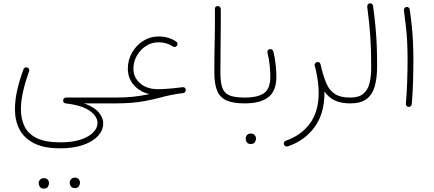

<svg xmlns="http://www.w3.org/2000/svg" viewBox="-20 -629 2621 1160"><path d="M70.3 31.7Q70.3 -24.9 84.2 -85.7Q98.1 -146.5 122.1 -210.9Q124.5 -217.8 131.3 -220.7Q138.2 -223.6 145 -221.2Q151.9 -219.2 155 -212.2Q158.2 -205.1 155.8 -198.2Q133.3 -136.2 119.9 -77.9Q106.4 -19.5 106.4 31.2Q106.4 90.8 128.9 136Q151.4 181.2 203.6 206.1Q255.9 231 344.2 231Q418.5 231 468.5 213.9Q518.6 196.8 543.9 170.2Q569.3 143.6 569.3 114.3Q569.3 75.2 523.7 41.5Q478 7.8 377 -4.4Q362.8 -5.9 361.3 -21Q360.8 -28.8 366 -34.2Q371.1 -39.6 378.9 -39.6H678.7Q696.3 -39.6 696.3 -22Q696.3 -4.4 678.7 -4.4H487.3Q545.4 15.1 574.5 47.4Q603.5 79.6 603.5 117.7Q603.5 158.2 572 192.4Q540.5 226.6 482.4 246.8Q424.3 267.1 343.3 267.1Q246.1 267.1 186 236.8Q126 206.5 98.1 153.3Q70.3 100.1 70.3 31.7ZM401.4 473.1Q401.4 462.4 409.7 453.4Q418 444.3 432.6 444.3Q450.2 444.3 458.5 457.5Q463.4 464.8 463.4 474.1Q463.4 484.9 456.8 496.1Q450.2 507.3 431.6 507.3Q419.4 507.3 412.6 501.5Q405.8 495.6 403.3 487.8Q401.4 481.9 401.4 473.1ZM213.9 476.1Q213.9 465.3 222.2 456.3Q230.5 447.3 245.6 447.3Q262.2 447.3 271.5 460.4Q273.4 463.9 274.9 468Q276.4 472.2 276.4 477.1Q276.4 487.8 269.5 499.3Q262.7 510.7 244.1 510.7Q231.9 510.7 225.3 504.6Q218.8 498.5 216.3 490.7Q213.9 483.4 213.9 476.1Z M660.6 -22Q660.6 -29.8 666 -34.7Q671.4 -39.6 678.7 -39.6Q736.8 -39.6 783.7 -44.4Q830.6 -49.3 882.8 -60.5Q825.2 -73.7 788.8 -115Q752.4 -156.2 752.4 -213.9Q752.4 -266.6 777.6 -310.8Q802.7 -355 844.7 -381.8Q886.7 -408.7 937.5 -408.7Q998.5 -408.7 1043.9 -378.4Q1050.8 -374 1052 -366.9Q1053.2 -359.9 1049.3 -354Q1039.6 -339.4 1024.9 -348.1Q986.8 -373.5 937 -373.5Q897 -373.5 862.5 -351.6Q828.1 -329.6 807.1 -293.2Q786.1 -256.8 786.1 -213.9Q786.1 -160.6 826.9 -125.5Q867.7 -90.3 932.6 -90.3Q964.8 -90.3 1000.5 -93.3Q1036.1 -96.2 1081.5 -102.1Q1083 -102.1 1084.5 -102.1Q1100.1 -102.5 1102.5 -86.9Q1103 -83.5 1102.1 -81.1Q1101.1 -73.7 1094.7 -69.8Q1091.8 -67.4 1087.4 -66.9Q1051.8 -62.5 1019 -56.2Q986.3 -49.8 944.8 -38.6Q895.5 -25.9 853.8 -18.3Q812 -10.7 770.3 -7.6Q728.5 -4.4 678.7 -4.4Q671.4 -4.4 666 -9.5Q660.6 -14.6 660.6 -22Z M1274.9 -192.9Q1274.9 -280.3 1277.1 -380.1Q1279.3 -480 1278.3 -574.2Q1278.3 -592.3 1295.4 -592.3Q1303.2 -592.8 1308.3 -587.6Q1313.5 -582.5 1314 -575.2Q1314.5 -481 1313 -381.1Q1311.5 -281.2 1311.5 -193.4Q1311.5 -134.8 1322.3 -101.3Q1333 -67.9 1364.5 -53.7Q1396 -39.6 1458 -39.6H1458.5Q1476.1 -39.6 1476.1 -22Q1476.1 -4.4 1458.5 -4.4H1458Q1387.7 -4.4 1347.9 -22.5Q1308.1 -40.5 1291.5 -81.8Q1274.9 -123 1274.9 -192.9Z M1440.9 -22Q1440.9 -39.6 1458.5 -39.6Q1538.1 -39.6 1575.7 -66.7Q1613.3 -93.8 1613.3 -167Q1613.3 -189.9 1609.4 -232.7Q1605.5 -275.4 1595.7 -311Q1593.3 -328.6 1609.9 -332Q1617.2 -334 1623.3 -329.6Q1629.4 -325.2 1631.3 -318.4Q1641.1 -281.2 1645.5 -237.1Q1649.9 -192.9 1649.9 -167Q1649.9 -80.1 1601.8 -42.2Q1553.7 -4.4 1458.5 -4.4Q1451.2 -4.4 1446 -9.5Q1440.9 -14.6 1440.9 -22ZM1464.4 206.5Q1464.4 195.8 1472.7 186.8Q1481 177.7 1495.6 177.7Q1505.4 177.7 1511.7 181.6Q1518.1 185.5 1521.5 190.9Q1526.9 198.7 1526.9 207.5Q1526.9 218.3 1520 229.7Q1513.2 241.2 1494.6 241.2Q1482.4 241.2 1475.6 235.1Q1468.8 229 1466.3 221.2Q1465.8 217.8 1465.1 214.1Q1464.4 210.4 1464.4 206.5Z M1881.3 -232.4Q1879.9 -237.3 1881.8 -242.2Q1883.3 -246.6 1887.2 -250Q1890.6 -252.9 1895 -253.9Q1897.9 -254.4 1900.4 -253.9Q1913.1 -253.4 1916.5 -240.7Q1919.9 -226.6 1923.3 -212.9Q1936.5 -159.2 1954.1 -120.4Q1971.7 -81.5 2004.4 -60.5Q2037.1 -39.6 2096.2 -39.6H2096.7Q2114.3 -39.6 2114.3 -22Q2114.3 -4.4 2096.7 -4.4H2096.2Q2037.1 -4.4 2000.2 -23.4Q1963.4 -42.5 1940.4 -76.2Q1940.4 -72.3 1940.4 -68.4Q1940.4 57.1 1880.4 139.2Q1820.3 221.2 1718.3 255.4Q1710.4 257.8 1704.1 254.2Q1697.8 250.5 1695.8 244.1Q1692.9 235.8 1696.5 229.5Q1700.2 223.1 1706.5 221.2Q1798.3 189.9 1851.8 117.9Q1905.3 45.9 1905.3 -68.4Q1905.3 -101.1 1900.6 -136.5Q1896 -171.9 1887.2 -210Q1884.8 -219.7 1881.3 -232.4Z M2079.1 -22Q2079.1 -39.6 2096.7 -39.6Q2147 -39.6 2174.3 -61.8Q2201.7 -84 2212.2 -125.2Q2222.7 -166.5 2222.7 -223.1Q2222.7 -276.4 2221.4 -320.1Q2220.2 -363.8 2217.5 -404.8Q2214.8 -445.8 2210.2 -490Q2205.6 -534.2 2198.7 -588.9Q2198.2 -596.2 2202.6 -602.3Q2207 -608.4 2213.9 -608.9Q2221.2 -609.9 2227.3 -605.2Q2233.4 -600.6 2233.9 -593.8Q2243.2 -523.4 2248.5 -467.8Q2253.9 -412.1 2256.1 -355.7Q2258.3 -299.3 2258.3 -227.1Q2258.3 -157.7 2244.1 -107.7Q2230 -57.6 2194.8 -31Q2159.7 -4.4 2096.7 -4.4Q2089.4 -4.4 2084.2 -9.5Q2079.1 -14.6 2079.1 -22Z M2420.4 -566.9Q2419.9 -574.2 2424.3 -580.3Q2428.7 -586.4 2436 -586.9Q2442.9 -587.9 2449 -583.3Q2455.1 -578.6 2455.6 -571.8Q2463.9 -512.2 2468.5 -465.6Q2473.1 -418.9 2475.3 -371.3Q2477.5 -323.7 2477.5 -260.3Q2477.5 -198.2 2475.3 -129.2Q2473.1 -60.1 2467.8 1Q2467.3 7.8 2461.4 12.7Q2455.6 17.6 2448.2 17.1Q2441.4 16.1 2436.5 10.7Q2431.6 5.4 2432.1 -2Q2437.5 -62 2439.9 -131.1Q2442.4 -200.2 2442.4 -261.7Q2442.4 -323.7 2440.2 -370.1Q2438 -416.5 2433.1 -462.2Q2428.2 -507.8 2420.4 -566.9Z"/></svg>

Font: Mikhak-DS1-FD ExtraLight
Style: Regular
Weight: 200
Designer: Amin Abedi
Version: Version 3.2